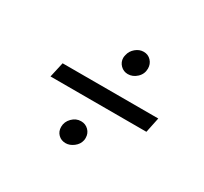

<svg xmlns="http://www.w3.org/2000/svg" viewBox="-102 -679 782 737"><g transform="rotate(30 289.0 -311.0)"><path d="M287 -479Q287 -484 289 -492Q293 -511 309 -524.5Q325 -538 344 -538Q364 -538 377 -524Q390 -510 390 -490Q390 -466 372.5 -449.5Q355 -433 333 -433Q314 -433 300.5 -446.5Q287 -460 287 -479ZM96 -344H520L506 -277H81ZM213 -130Q213 -153 230 -170Q247 -187 269 -187Q289 -187 302.5 -173.5Q316 -160 316 -140Q316 -133 315 -129Q311 -110 294 -97Q277 -84 259 -84Q239 -84 226 -97Q213 -110 213 -130Z"/></g></svg>

Font: Decalotype
Style: Italic
Weight: 400
Italic angle: -12°
Designer: Alfredo Marco Pradil
Foundry: Alfredo Marco Pradil
Version: Version 1.0